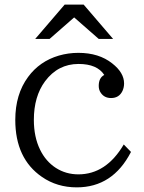

<svg xmlns="http://www.w3.org/2000/svg" viewBox="-20 -788 620 828"><path d="M258.8 -768.1H340.8L467.8 -620.1H405.8L299.8 -712.9L193.8 -620.1H131.8ZM544.9 -132.8Q466.3 20 311 20Q226.1 20 161.1 -24.9Q45.9 -104 45.9 -271Q45.9 -381.3 101.1 -456.1Q150.9 -523.9 233.9 -548.3Q274.9 -560.1 317.9 -560.1Q406.7 -560.1 463.9 -514.6Q515.1 -474.6 515.1 -428.2Q515.1 -411.1 508.3 -396Q493.7 -365.2 459 -365.2Q430.2 -365.2 415 -387.2Q405.8 -399.9 405.8 -417.5Q405.8 -452.6 429.7 -464.8Q398.9 -512.2 318.8 -512.2Q230 -512.2 174.3 -437.5Q126 -372.1 126 -271Q126 -197.3 152.8 -142.6Q177.2 -92.3 220.7 -64Q264.2 -36.1 317.9 -36.1Q438 -36.1 513.7 -165Z"/></svg>

Font: BIZ UDPMincho
Style: Regular
Weight: 400
Designer: TypeBank Co., Ltd.
Foundry: Morisawa Inc.
Version: Version 1.06